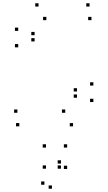

<svg xmlns="http://www.w3.org/2000/svg" viewBox="-20 -760 660 1170"><path d="M425.2 10V-10H405.2V10ZM549 -138.2V-158.2H529V-138.2ZM549 -238.5V-258.5H529V-238.5ZM190.8 -507.5V-527.5H170.8V-507.5ZM190.8 -545.5V-565.5H170.8V-545.5ZM262.5 -637.2V-657.2H242.5V-637.2ZM537.3 -637.2V-657.2H517.3V-637.2ZM525.7 -720V-740H505.7V-720ZM214.8 -720V-740H194.8V-720ZM91 -571.8V-591.8H71V-571.8ZM91 -471.5V-491.5H71V-471.5ZM449.2 -202.5V-222.5H429.2V-202.5ZM449.2 -164.5V-184.5H429.2V-164.5ZM377.5 -72.8V-92.8H357.5V-72.8ZM86 -72.8V-92.8H66V-72.8ZM97.7 10V-10H77.7V10ZM351.5 268V248H331.5V268ZM351.5 236.7V216.7H331.5V236.7ZM250.7 365.8V345.8H230.7V365.8ZM296.5 390V370H276.5V390ZM389.2 269.7V249.7H369.2V269.7ZM389.2 139.2V119.2H369.2V139.2ZM260.3 139.2V119.2H240.3V139.2ZM260.3 268V248H240.3V268Z"/></svg>

Font: Monaspace Krypton Dots Var
Style: Regular
Weight: 400
Designer: Riley Cran and the Lettermatic Team
Version: Version 1.100 (Monaspace Krypton Dots)